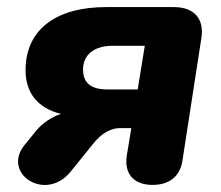

<svg xmlns="http://www.w3.org/2000/svg" viewBox="-20 -512 624 541"><path d="M410 9C456 9 487 -14 494 -59L547 -402C557 -459 527 -492 470 -492H278C144 -492 52 -433 52 -314C52 -251 86 -207 152 -191C124 -182 99 -164 83 -145L53 -108C-20 -27 105 60 178 -27L245 -110C266 -136 293 -151 317 -151H350L337 -72C330 -21 358 9 410 9ZM282 -260C237 -260 214 -278 214 -316C214 -357 244 -383 298 -383H388L368 -260Z"/></svg>

Font: SN Pro Heavy
Style: Italic
Weight: 800
Italic angle: -9°
Designer: Tobias Whetton
Foundry: Supernotes
Version: Version 1.001;Glyphs 3.2 (3249)